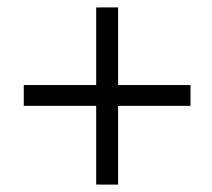

<svg xmlns="http://www.w3.org/2000/svg" viewBox="-20 -586 571 517"><path d="M239 -89V-566H298V-89ZM493 -301H44V-357H493Z"/></svg>

Font: Source Serif 4 18pt
Style: Italic
Weight: 400
Italic angle: -12°
Designer: Frank Grießhammer
Foundry: Adobe Systems Incorporated
Version: Version 4.004;hotconv 1.0.116;makeotfexe 2.5.65601